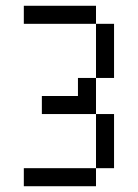

<svg xmlns="http://www.w3.org/2000/svg" viewBox="-20 -645 478 665"><path d="M375 -562.5V-500H312.5V-562.5ZM375 -500V-437.5H312.5V-500ZM375 -250V-187.5H312.5V-250ZM375 -187.5V-125H312.5V-187.5ZM375 -125V-62.5H312.5V-125ZM187.5 -625V-562.5H125V-625ZM250 -625V-562.5H187.5V-625ZM312.5 -625V-562.5H250V-625ZM187.5 -62.5V0H125V-62.5ZM250 -62.5V0H187.5V-62.5ZM312.5 -62.5V0H250V-62.5ZM125 -62.5V0H62.5V-62.5ZM125 -625V-562.5H62.5V-625ZM312.5 -312.5V-250H250V-312.5ZM250 -312.5V-250H187.5V-312.5ZM187.5 -312.5V-250H125V-312.5ZM312.5 -375V-312.5H250V-375ZM375 -437.5V-375H312.5V-437.5Z"/></svg>

Font: Sudo Variable
Style: Regular
Weight: 400
Monospace: yes
Designer: Jens Kutilek
Foundry: Jens Kutilek
Version: Version 0.040